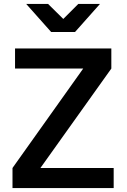

<svg xmlns="http://www.w3.org/2000/svg" viewBox="-20 -963 648 983"><path d="M562 0H44V-103L406 -612H57V-715H550V-612L187 -103H562ZM114 -943H226L304 -866L381 -943H492L364 -799H242Z"/></svg>

Font: Wix Madefor Text SemiBold
Style: Regular
Weight: 600
Designer: Dalton Maag Ltd
Foundry: Dalton Maag Ltd
Version: Version 3.100